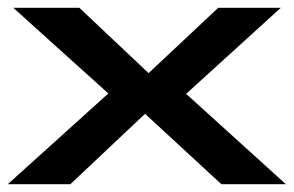

<svg xmlns="http://www.w3.org/2000/svg" viewBox="-58 -471 751 491"><path d="M-38 0H122L313 -180L508 0H673L418 -231L660 -451H500L322 -284L145 -451H-24L219 -232Z"/></svg>

Font: Charger Pro
Style: UltraExt
Weight: 900
Designer: Jasper
Foundry: Cannot Into Space Fonts
Version: Version 1.09